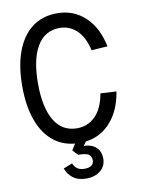

<svg xmlns="http://www.w3.org/2000/svg" viewBox="-101 -794 801 1082"><g transform="rotate(-10 300.0 -253.0)"><path d="M302 16Q217 16 158 -29Q99 -74 68.5 -157Q38 -240 38 -354Q38 -469 68.5 -552Q99 -635 158 -680.5Q217 -726 302 -726Q396 -726 462 -664.5Q528 -603 550 -493L458 -487Q441 -564 399.5 -603Q358 -642 302 -642Q217 -642 172.5 -567Q128 -492 128 -354Q128 -217 172.5 -142.5Q217 -68 302 -68Q364 -68 407 -111Q450 -154 465 -239L556 -234Q537 -117 470 -50.5Q403 16 302 16ZM305 220Q257 220 228 197.5Q199 175 188 142L239 122Q256 164 303 164Q357 164 357 124Q357 105 343 92.5Q329 80 281 80L253 50L291 -10H355L321 36Q370 38 393.5 62.5Q417 87 417 126Q417 168 385.5 194Q354 220 305 220Z"/></g></svg>

Font: Geist Mono
Style: Regular
Weight: 400
Monospace: yes
Designer: Basement.studio, Andrés Briganti, Mateo Zaragoza
Foundry: Basement.studio, Vercel, Andrés Briganti, Guido Ferreyra, Mateo Zaragoza
Version: Version 1.500; ttfautohint (v1.8.4.7-5d5b)